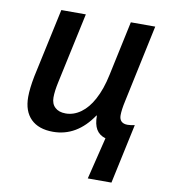

<svg xmlns="http://www.w3.org/2000/svg" viewBox="-82 -611 769 870"><g transform="rotate(10 302.5 -176.0)"><path d="M371.6 -97.7V-98.1H369.6Q297.4 8.8 188 8.8Q121.6 8.8 85.9 -26.6Q50.3 -62 50.3 -127.4Q50.3 -166 61.5 -223.6L129.9 -541H242.7L173.3 -218.3Q163.6 -174.3 163.6 -145Q163.6 -115.7 181.2 -99.4Q198.7 -83 230 -83Q267.1 -83 299.8 -106.7Q332.5 -130.4 356 -174.3Q381.8 -221.7 396 -289.6L449.7 -541H562L486.3 -185.1Q477.1 -143.6 477.1 -118.2Q477.1 -100.1 486.8 -90.6Q496.6 -81.1 515.1 -81.1Q528.8 -81.1 548.3 -85.4L489.3 189.5H380.4L427.7 -3.4Q398.4 -12.2 385 -35.2Q371.6 -58.1 371.6 -97.7Z"/></g></svg>

Font: Viking Open Sans Light
Style: Bold Italic
Weight: 600
Italic angle: -12°
Foundry: Ascender Corporation
Version: Version 2.000